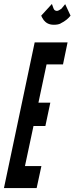

<svg xmlns="http://www.w3.org/2000/svg" viewBox="-54 -949 376 969"><path d="M275 -928 256 -905C248 -899 239 -894 233 -894C230 -894 226 -895 223 -897C218 -899 214 -911 208 -929L154 -870C155 -866 160 -857 167 -847C177 -835 191 -824 218 -824C231 -824 244 -826 253 -831H252C275 -842 291 -856 302 -870ZM-34 0H131L155 -111H72L115 -313H175L200 -431H140L181 -624H264L287 -735H121Z"/></svg>

Font: League Gothic Condensed Italic
Style: Regular
Weight: 400
Width: 3
Designer: Tyler Finck
Foundry: The League of Moveable Type
Version: Version 1.001;PS 001.001;hotconv 1.0.56;makeotf.lib2.0.21325